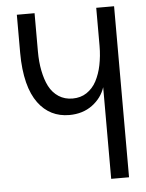

<svg xmlns="http://www.w3.org/2000/svg" viewBox="-52 -753 603 795"><g transform="rotate(-5 250.0 -355.5)"><path d="M377.9 -710.9V-552.7C377.9 -523.9 375 -497.6 370.1 -473.1C365.2 -448.7 357.4 -426.8 347.2 -407.2C336.9 -387.7 323.2 -373 306.6 -361.8C290 -350.6 270 -345.2 248 -345.2C226.1 -345.2 207 -350.6 190.4 -361.3C173.8 -372.1 160.2 -387.2 150.4 -406.2C140.6 -425.3 133.8 -447.3 128.9 -471.7C124 -496.1 121.6 -522.9 121.6 -552.2V-710.9H47.9V-552.2C47.9 -505.4 52.7 -463.9 61.5 -428.7C70.3 -393.6 83.5 -365.2 99.6 -343.3C115.7 -321.3 134.8 -305.2 156.2 -294.4C177.7 -283.7 201.7 -278.3 228.5 -278.3C265.6 -278.3 297.9 -288.1 324.2 -307.6C350.6 -327.1 368.7 -352.1 377.9 -380.9V0H452.1V-710.9Z"/></g></svg>

Font: Tuffy
Style: Regular
Weight: 500
Designer: Thatcher Ulrich, Karoly Barta and Michael Everson
Version: Version 001.270